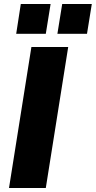

<svg xmlns="http://www.w3.org/2000/svg" viewBox="-20 -940 479 960"><path d="M25 0 137 -705H321L209 0ZM267 -771 291 -920H439L415 -771ZM61 -771 84 -920H233L209 -771Z"/></svg>

Font: Nunito Sans Black
Style: Italic
Weight: 900
Italic angle: -9°
Designer: Vernon Adams
Foundry: Vernon Adams
Version: Version 3.006; ttfautohint (v1.8.3)